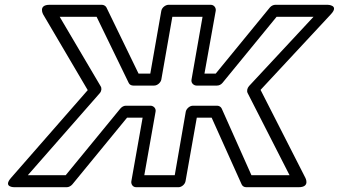

<svg xmlns="http://www.w3.org/2000/svg" viewBox="-20 -756 1414 801"><path d="M886 -315H785C770 -315 757 -301 755 -290L709 -25H582L629 -290C632 -305 619 -315 608 -315H505C496 -315 488 -310 482 -303L254 -25H96L396 -367C404 -376 405 -388 400 -396L229 -686H383L517 -410C520 -403 528 -399 536 -399H623C638 -399 651 -413 653 -424L699 -686H825L779 -424C776 -409 789 -399 800 -399H885C894 -399 902 -403 908 -410L1134 -686H1288L1019 -397C1011 -388 1009 -376 1013 -368L1188 -25H1029L905 -303C902 -310 894 -315 886 -315ZM863 -265 988 13C991 20 998 25 1007 25H1226C1275 25 1254 -14 1254 -14L1067 -381L1360 -696C1397 -735 1347 -736 1347 -736H1129C1121 -736 1112 -732 1106 -725L880 -449H833L880 -711C882 -722 874 -736 859 -736H683C672 -736 656 -726 653 -711L607 -449H558L424 -725C421 -731 413 -736 405 -736H187C138 -736 160 -696 160 -696L346 -380L26 -14C-9 26 40 25 40 25H259C267 25 276 20 282 13L510 -265H575L528 0C526 11 533 25 548 25H725C736 25 751 15 754 0L801 -265Z"/></svg>

Font: Asimov
Style: XWidOuIt
Weight: 500
Designer: Google
Version: Version 2.000980; 2014